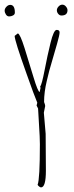

<svg xmlns="http://www.w3.org/2000/svg" viewBox="-26 -793 320 828"><path d="M265.1 -749Q265.1 -726.1 238.8 -726.1Q231 -726.1 225.1 -733.2Q219.2 -740.2 219.2 -748.8Q219.2 -757.3 226.6 -765.1Q233.9 -772.9 242.7 -772.9Q251.5 -772.9 258.3 -764.9Q265.1 -756.8 265.1 -749ZM38.1 -738.8Q38.1 -772 18.1 -772Q9.3 -772 1.7 -763.9Q-5.9 -755.9 -5.9 -747.3Q-5.9 -738.8 -0.5 -730.5Q4.9 -722.2 13.4 -722.2Q22 -722.2 30 -726.3Q38.1 -730.5 38.1 -738.8ZM170.9 -215.8 171.9 -57.1Q171.9 15.1 150.9 15.1Q147.5 15.1 142.6 11.2Q137.7 7.3 136.2 3.9Q146 -20.5 146 -170.9Q146 -200.2 142.3 -254.4Q138.7 -308.6 138.2 -325.2L131.8 -337.9L134.8 -350.1Q122.1 -379.4 87.9 -476.6Q38.1 -615.7 37.1 -638.2L50.8 -648.9Q60.5 -647.5 80.1 -585.2Q99.6 -522.9 118.4 -460.4Q137.2 -397.9 145 -396L148.9 -414.1L147 -418.9Q154.3 -427.7 166.3 -490Q178.2 -552.2 191.9 -608.2Q205.6 -664.1 218.3 -664.1Q231 -664.1 231 -653.3Q231 -642.6 220.2 -604.7Q209.5 -566.9 200.2 -535.6Q190.9 -504.4 186.3 -487.3Q181.6 -470.2 175.8 -444.3Q164.1 -395.5 164.1 -353Q168.9 -340.8 168.9 -335.9L163.1 -307.1Z"/></svg>

Font: Amatic SC
Style: Regular
Weight: 400
Version: Version 1.004